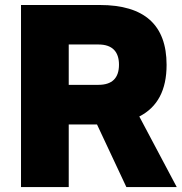

<svg xmlns="http://www.w3.org/2000/svg" viewBox="-20 -756 734 776"><path d="M257.8 -252.9H372.1L490.7 0H694.3L543 -285.2C616.7 -322.8 653.3 -392.1 653.3 -493.7C653.3 -655.3 563.5 -735.8 383.3 -735.8H64.9V0H257.8ZM377.9 -576.2C434.1 -576.2 460.9 -546.9 460.9 -494.6C460.9 -440.4 433.1 -413.1 377.9 -413.1H257.8V-576.2Z"/></svg>

Font: Estedad Black
Style: Regular
Weight: 900
Designer: Amin Abedi
Version: Version 7.3